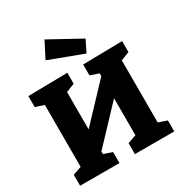

<svg xmlns="http://www.w3.org/2000/svg" viewBox="-219 -1141 1235 1302"><g transform="rotate(-30 398.5 -490.0)"><path d="M30 0V-86L97 -109V-594L30 -616V-702L338 -707V-621L271 -595V-302L526 -572V-594L459 -616V-702L767 -707V-621L700 -595V-109L767 -86V0H459V-86L526 -109V-399L271 -129V-109L338 -86V0ZM516 -755 252 -854 317 -980 561 -846Z"/></g></svg>

Font: Bitter ExtraBold
Style: Regular
Weight: 800
Designer: Sol Matas, and Bitter project Authors
Foundry: Sol Matas
Version: Version 2.001